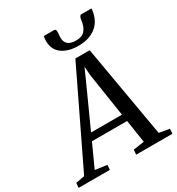

<svg xmlns="http://www.w3.org/2000/svg" viewBox="-290 -1121 1166 1262"><g transform="rotate(-30 293.0 -490.0)"><path d="M449 -747.5 570 -50 648 -36.5 645.5 0H370.5L373 -36.5L456 -48.5L429.5 -221.5H162.5L84 -49L173.5 -36.5L170.5 0H-66.5L-63 -36.5L3.5 -48.5L340.5 -747.5ZM338.5 -610 186.5 -274.5H421L370.5 -602L365 -670.5ZM313 -979Q326.5 -979 326.5 -959Q326.5 -949 325 -936Q324 -920 324 -913Q324 -880.5 344.5 -863.8Q365 -847 404.5 -847Q450 -847 472.2 -872.5Q494.5 -898 500 -944Q501.5 -960.5 506.5 -970Q511.5 -979.5 521 -979.5H596V-974Q596 -965.5 594.5 -959Q582.5 -885.5 531.5 -847.2Q480.5 -809 401.5 -809Q324.5 -809 277.5 -843Q230.5 -877 230.5 -943Q230.5 -965 235 -979Z"/></g></svg>

Font: Merriweather Text
Style: Italic
Weight: 400
Italic angle: -7.8°
Designer: Eben Sorkin
Foundry: Eben Sorkin
Version: Version 2.100